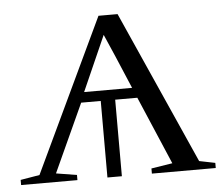

<svg xmlns="http://www.w3.org/2000/svg" viewBox="-50 -549 691 596"><g transform="rotate(-5 295.0 -251.0)"><path d="M-7.5 0V-16L52 -26L277.5 -502.5H337L549.5 -26L599 -16V0H400V-16L466 -26.5L375.5 -238.5H306.5V0H261.5V-238.5H200.5L103.5 -26.5L168 -16V0ZM212.5 -270.5H362L319 -372L288.5 -442L257 -371Z"/></g></svg>

Font: Merriweather 144pt Light
Style: Regular
Weight: 300
Version: Version 2.100